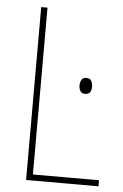

<svg xmlns="http://www.w3.org/2000/svg" viewBox="-52 -752 508 790"><g transform="rotate(5 202.0 -357.0)"><path d="M385 0V-25H112V-714H86V0ZM271 -407Q271 -395 276.5 -384.5Q282 -374 297 -374Q323 -374 323 -407Q323 -419 317.5 -429.5Q312 -440 297 -440Q282 -440 276.5 -429.5Q271 -419 271 -407Z"/></g></svg>

Font: Noto Sans Display SemiCondensed Thin
Style: Regular
Weight: 250
Width: 4
Designer: Monotype Design team
Foundry: Monotype Imaging Inc.
Version: 1.000